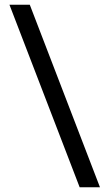

<svg xmlns="http://www.w3.org/2000/svg" viewBox="-20 -731 451 812"><path d="M316.9 61 20 -710.9H106L402.8 61Z"/></svg>

Font: Vazirmatn RD UI FD
Style: Regular
Weight: 400
Designer: Saber Rastikerdar
Foundry: Saber Rastikerdar
Version: Version 33.003